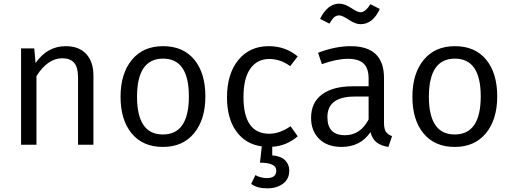

<svg xmlns="http://www.w3.org/2000/svg" viewBox="-20 -790 2793 1048"><path d="M339 -538Q411 -538 450.5 -495.5Q490 -453 490 -377V0H406V-365Q406 -423 384.5 -447.5Q363 -472 320 -472Q241 -472 179 -375V0H95V-526H167L174 -446Q238 -538 339 -538Z M870 -538Q980 -538 1040.5 -464.5Q1101 -391 1101 -264Q1101 -138 1039.5 -63Q978 12 869 12Q760 12 699 -61.5Q638 -135 638 -262Q638 -388 699.5 -463Q761 -538 870 -538ZM870 -470Q728 -470 728 -262Q728 -56 869 -56Q1011 -56 1011 -264Q1011 -470 870 -470Z M1605 -46Q1543 7 1466 11V58Q1514 62 1536.5 85Q1559 108 1559 141Q1559 187 1525 212.5Q1491 238 1439 238Q1383 238 1351 214L1374 166Q1404 182 1437 182Q1488 182 1488 141Q1488 98 1399 98L1409 9Q1320 -3 1269.5 -73.5Q1219 -144 1219 -259Q1219 -386 1280.5 -462Q1342 -538 1447 -538Q1538 -538 1605 -482L1564 -429Q1511 -468 1450 -468Q1384 -468 1346.5 -415.5Q1309 -363 1309 -260Q1309 -60 1450 -60Q1507 -60 1566 -101Z M1832 -706Q1815 -706 1803.5 -695.5Q1792 -685 1778 -661L1727 -687Q1768 -770 1832 -770Q1861 -770 1896.5 -746.5Q1932 -723 1948 -723Q1974 -723 2002 -767L2053 -741Q2015 -658 1948 -658Q1920 -658 1884 -682Q1848 -706 1832 -706ZM2076 -121Q2076 -86 2086.5 -70.5Q2097 -55 2120 -47L2100 12Q2060 6 2036 -12.5Q2012 -31 2002 -69Q1948 12 1844 12Q1767 12 1722.5 -31.5Q1678 -75 1678 -147Q1678 -230 1737.5 -274.5Q1797 -319 1906 -319H1992V-361Q1992 -418 1964.5 -443.5Q1937 -469 1879 -469Q1819 -469 1737 -440L1716 -502Q1810 -538 1894 -538Q2076 -538 2076 -365ZM1863 -52Q1947 -52 1992 -138V-263H1917Q1767 -263 1767 -151Q1767 -52 1863 -52Z M2463 -538Q2573 -538 2633.5 -464.5Q2694 -391 2694 -264Q2694 -138 2632.5 -63Q2571 12 2462 12Q2353 12 2292 -61.5Q2231 -135 2231 -262Q2231 -388 2292.5 -463Q2354 -538 2463 -538ZM2463 -470Q2321 -470 2321 -262Q2321 -56 2462 -56Q2604 -56 2604 -264Q2604 -470 2463 -470Z"/></svg>

Font: FiraGO Book
Style: Regular
Weight: 350
Designer: bBox Type
Foundry: bBox Type GmbH
Version: Version 1.001;PS 001.001;hotconv 1.0.88;makeotf.lib2.5.64775